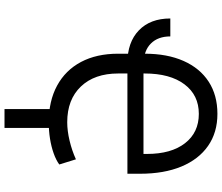

<svg xmlns="http://www.w3.org/2000/svg" viewBox="-86 -690 985 852"><g transform="rotate(90 406.0 -264.5)"><path d="M62.5 -528.3H142.1Q142.1 -473.6 173.6 -442.1Q205.1 -410.6 259.8 -410.6V-337.9Q168 -337.9 115.2 -388.7Q62.5 -439.5 62.5 -528.3ZM522.9 11.2Q428.7 11.2 360.4 -25.9Q292 -63 255.4 -132.1Q218.8 -201.2 218.8 -296.9V-414.6Q218.8 -514.6 251 -587.2Q283.2 -659.7 343 -698.5Q402.8 -737.3 485.8 -737.3Q568.4 -737.3 627.9 -695.8Q687.5 -654.3 719.5 -577.4Q751.5 -500.5 751.5 -393.6V-337.9H281.2V-409.2H663.6V-424.8Q663.6 -532.2 616 -593.5Q568.4 -654.8 485.8 -654.8Q402.3 -654.8 354.5 -590.8Q306.6 -526.9 306.6 -414.6V-296.9Q306.6 -191.9 364.5 -131.3Q422.4 -70.8 522.9 -70.8Q561 -70.8 605 -81.3Q648.9 -91.8 687.5 -109.4L710.4 -35.6Q690.4 -21 660.6 -10.5Q630.9 0 595.9 5.6Q561 11.2 522.9 11.2ZM548.3 -46.9V207.5H464.4V-46.9Z"/></g></svg>

Font: Sahel VF Regular
Style: Regular
Weight: 400
Foundry: Saber Rastikerdar (saber.rastikerdar@gmail.com)
Version: Version 3.4.0